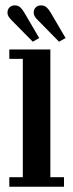

<svg xmlns="http://www.w3.org/2000/svg" viewBox="-20 -712 278 732"><path d="M15.5 0V-36.5H67V-487.5H15.5V-523.5H172V-36.5H224V0ZM205 -553 126 -633.5Q117.5 -641.5 113 -648.5Q108.5 -655.5 108.5 -663.5Q108.5 -676.5 116.5 -684Q124.5 -691.5 135.5 -691.5Q150 -691.5 158.2 -683.5Q166.5 -675.5 172.5 -665L230 -567ZM105 -553 25.5 -633.5Q17 -642 12.8 -648.8Q8.5 -655.5 8.5 -663.5Q8.5 -676.5 16.5 -684Q24.5 -691.5 35.5 -691.5Q49.5 -691.5 57.8 -683.5Q66 -675.5 72 -665L129.5 -567Z"/></svg>

Font: Imbue 10pt SemiBold
Style: Regular
Weight: 600
Designer: Tyler Finck
Foundry: Etcetera Type Company
Version: Version 1.102; ttfautohint (v1.8.3)